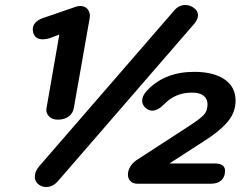

<svg xmlns="http://www.w3.org/2000/svg" viewBox="-20 -734 999 767"><path d="M119 -28Q119 -48 135 -68L675 -691Q694 -714 720 -714Q739 -714 755 -702Q771 -690 771 -673Q771 -657 756 -639L212 -11Q191 13 165 13Q146 13 132.5 1.5Q119 -10 119 -28ZM166 -303 217 -596 180 -582Q165 -577 150 -577Q130 -577 120.5 -588.5Q111 -600 111 -617Q111 -632 121.5 -643.5Q132 -655 152 -662L280 -706Q289 -710 300 -710Q319 -710 329 -698.5Q339 -687 339 -670L338 -660L275 -303Q271 -280 253.5 -268Q236 -256 211 -256Q188 -256 175 -270Q162 -284 166 -303ZM491 -37Q491 -52 500 -67.5Q509 -83 525 -94L739 -233Q779 -259 794 -275Q809 -291 809 -318Q809 -339 793.5 -351.5Q778 -364 747 -364Q712 -364 684.5 -352Q657 -340 634 -316Q610 -292 588 -292Q573 -292 560.5 -304Q548 -316 548 -331Q548 -353 569 -374Q639 -447 756 -447Q833 -447 877 -417Q921 -387 921 -332Q921 -283 887 -244.5Q853 -206 790 -167L657 -81H837Q879 -81 879 -52Q879 -27 864 -13.5Q849 0 822 0H530Q511 0 501 -10.5Q491 -21 491 -37Z"/></svg>

Font: Kodchasan SemiBold
Style: Italic
Weight: 600
Italic angle: -10°
Version: Version 1.000; ttfautohint (v1.6)